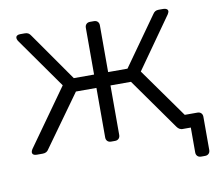

<svg xmlns="http://www.w3.org/2000/svg" viewBox="-74 -605 921 821"><g transform="rotate(-10 387.0 -195.0)"><path d="M44 0Q35 0 30 -3.5Q25 -7 25 -14Q25 -19 30 -27L205 -273L49 -494Q47 -498 46 -501Q45 -504 45 -506Q45 -513 50 -516.5Q55 -520 64 -520H84Q93 -520 99 -516.5Q105 -513 110 -505L257 -295H345V-498Q345 -508 351 -514Q357 -520 367 -520H384Q394 -520 400 -514Q406 -508 406 -498V-295H490L639 -505Q644 -513 650 -516.5Q656 -520 665 -520H685Q694 -520 699.5 -516.5Q705 -513 705 -506Q705 -504 703.5 -501Q702 -498 700 -494L544 -273L719 -27Q724 -21 724 -14Q724 -7 719 -3.5Q714 0 705 0H679Q670 0 664 -3.5Q658 -7 653 -14L495 -237H406V-22Q406 -12 400 -6Q394 0 384 0H367Q357 0 351 -6Q345 -12 345 -22V-237H256L96 -14Q92 -7 85.5 -3.5Q79 0 70 0ZM735 130Q725 130 719 124Q713 118 713 108V0H673L642 -58H752Q762 -58 768 -52Q774 -46 774 -36V108Q774 118 768 124Q762 130 752 130Z"/></g></svg>

Font: Rubik Light Light
Style: Regular
Weight: 300
Version: Version 2.101